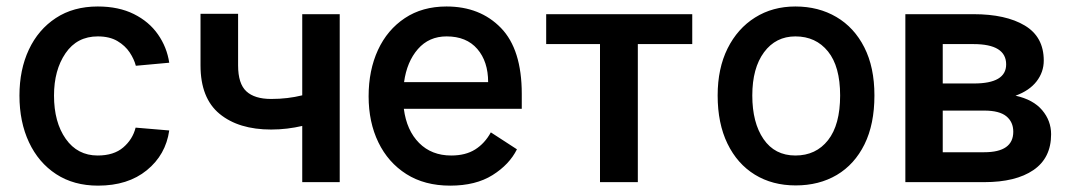

<svg xmlns="http://www.w3.org/2000/svg" viewBox="-20 -573 3382 604"><path d="M512.4 -375.7 407.3 -366.1Q402 -386.7 388 -408Q373.9 -429.3 349.3 -443.9Q324.6 -458.5 287.6 -458.5Q222.3 -458.5 186.1 -405.5Q149.9 -352.6 149.9 -272.4Q149.9 -188.6 186.8 -136.2Q223.7 -83.8 287.3 -83.8Q338.1 -83.8 367.7 -109.2Q397.4 -134.6 406.6 -171.5L512.4 -162.6Q501.4 -85.9 441.9 -37.5Q382.5 11 288.4 11Q212 11 156.6 -25.2Q101.2 -61.4 71.2 -125.4Q41.2 -189.3 41.2 -272.4Q41.2 -353.7 70.8 -416.9Q100.5 -480.1 155.7 -516.3Q210.9 -552.6 287.6 -552.6Q353.3 -552.6 401.1 -528.8Q448.9 -505 476.9 -464.8Q505 -424.7 512.4 -375.7Z M1048.7 -528.4V0H930.8V-176.8Q908 -171.5 883.3 -168.5Q858.7 -165.5 833.1 -165.5Q730.8 -165.5 670.8 -214.8Q610.8 -264.2 610.8 -367.2V-529.5H729V-367.2Q729 -309.7 755 -285.7Q780.9 -261.7 833.1 -261.7Q859.7 -261.7 883.7 -264.6Q907.7 -267.4 930.8 -273.1V-528.4Z M1396.3 11Q1315.7 11 1258.3 -25.4Q1201 -61.8 1170.3 -125.2Q1139.6 -188.6 1139.6 -269.9Q1139.6 -351.9 1169 -415.7Q1198.5 -479.4 1253.6 -516Q1308.6 -552.6 1384.6 -552.6Q1490.4 -552.6 1555.9 -485.1Q1621.4 -417.6 1621.4 -277.7V-230.8H1250.4Q1259.2 -162.6 1298.5 -123.2Q1337.7 -83.8 1399.5 -83.8Q1444.6 -83.8 1474.8 -102.8Q1505 -121.8 1524.1 -156.6L1606.2 -103.3Q1582.4 -55.4 1529.5 -22.2Q1476.6 11 1396.3 11ZM1384.9 -458.5Q1329.5 -458.5 1294.7 -418.7Q1259.9 -378.9 1251.1 -314.6H1515.6Q1515.6 -379.6 1481.5 -419Q1447.4 -458.5 1384.9 -458.5Z M2157.7 -528.4V-434.3H1986.5V0H1867.5V-434.3H1698.2V-528.4Z M2483 10.3Q2409.8 10.3 2354.6 -23.6Q2299.4 -57.5 2268.5 -121.1Q2237.6 -184.7 2237.6 -272.7Q2237.6 -357.6 2268.8 -420.5Q2300.1 -483.3 2355.3 -517.9Q2410.5 -552.6 2482.2 -552.6Q2555 -552.6 2611.2 -519.5Q2667.3 -486.5 2699 -424Q2730.8 -361.5 2730.8 -272.7Q2730.8 -182.2 2699.6 -119Q2668.3 -55.8 2612.6 -22.7Q2556.8 10.3 2483 10.3ZM2482.2 -83.8Q2546.9 -83.8 2584.9 -132.1Q2622.9 -180.4 2622.9 -272.7Q2622.9 -364 2584.7 -411.2Q2546.5 -458.5 2482.2 -458.5Q2420.5 -458.5 2383.5 -408.6Q2346.6 -358.7 2346.6 -272.7Q2346.6 -187.1 2381.9 -135.5Q2417.3 -83.8 2482.2 -83.8Z M3076.3 0H2828.1V-528.4H3042.3Q3144.2 -528.4 3203.8 -492.7Q3263.5 -457 3263.5 -382.5Q3263.5 -346.2 3240.8 -316.9Q3218 -287.6 3174.7 -272Q3230.5 -259.6 3258.5 -226.4Q3286.6 -193.2 3286.6 -150.6Q3286.6 -76 3231 -38Q3175.4 0 3076.3 0ZM2945.7 -434.3V-310.4H3044Q3145.2 -310.4 3145.2 -370.4Q3145.2 -434.3 3042.3 -434.3ZM3167.6 -158.7Q3167.6 -189.3 3145.8 -207.2Q3123.9 -225.1 3076.3 -225.1H2945.7V-94.1H3076.3Q3167.6 -94.1 3167.6 -158.7Z"/></svg>

Font: Interface Medium
Style: Regular
Weight: 500
Designer: Rasmus Andersson
Foundry: rsms
Version: Version 1.8